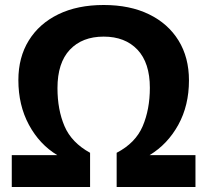

<svg xmlns="http://www.w3.org/2000/svg" viewBox="-20 -745 826 765"><path d="M393.1 -599.1Q307.6 -599.1 258.3 -546.9Q209 -494.6 209 -394Q209 -307.6 237.1 -242.2Q265.1 -176.8 338.9 -136.2V0H26.9V-127H208Q137.2 -169.9 95.2 -247.8Q53.2 -325.7 53.2 -425.8Q53.2 -516.6 94.7 -583.7Q136.2 -650.9 212.4 -688Q288.6 -725.1 393.1 -725.1Q497.6 -725.1 573.7 -688Q649.9 -650.9 691.4 -583.5Q732.9 -516.1 732.9 -424.8Q732.9 -324.7 690.4 -247.6Q647.9 -170.4 576.2 -127H758.8V0H444.8V-136.2Q520 -175.3 548.6 -242.4Q577.1 -309.6 577.1 -395Q577.1 -494.6 527.8 -546.9Q478.5 -599.1 393.1 -599.1Z"/></svg>

Font: Open Sans
Style: Bold
Weight: 700
Designer: Monotype Design Team
Foundry: Monotype Imaging Inc.
Version: Version 3.000; ttfautohint (v1.8.4)